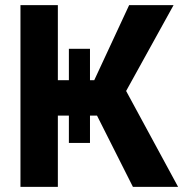

<svg xmlns="http://www.w3.org/2000/svg" viewBox="-20 -727 724 747"><path d="M330.1 -537.1V-415H346.7L482.4 -707H655.3L470.7 -373L672.9 0H497.1L357.4 -277.3H330.1V-170.9H248V-277.3H205.1V0H59.6V-707H205.1V-415H248V-537.1Z"/></svg>

Font: Pretendard
Style: Bold
Weight: 700
Designer: Base glyphs from Inter by Rasmus Andersson; Hangeul glyphs from Noto Sans CJK(Source Han Sans) by Jang Soo-young and Kan
Foundry: Kil Hyung-jin
Version: Version 1.309